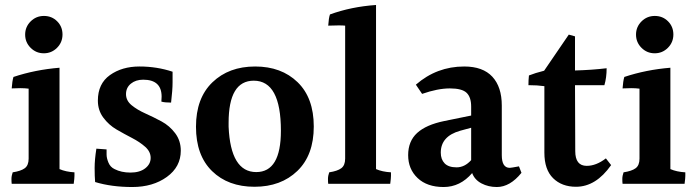

<svg xmlns="http://www.w3.org/2000/svg" viewBox="-20 -785 2809 771"><path d="M209 -593Q187 -571 156 -571Q125 -571 103 -593Q81 -615 81 -646Q81 -677 103 -699Q125 -721 156.5 -721Q188 -721 209.5 -699.5Q231 -678 231 -646.5Q231 -615 209 -593ZM279 -93Q279 -89 279 -79Q279 -69 276 -47H27Q26 -54 26 -66.5Q26 -79 31 -93Q64 -98 79.5 -109.5Q95 -121 95 -148V-429Q79 -431 61.5 -431Q44 -431 27 -430Q29 -459 34 -476Q121 -505 219 -513V-106Q244 -95 279 -93Z M373 -381Q373 -449 421.5 -483.5Q470 -518 540 -518Q610 -518 673 -497Q673 -485 673 -454.5Q673 -424 667 -373Q641 -373 628 -377Q629 -388 629 -397Q629 -465 555 -465Q525 -465 505.5 -449Q486 -433 486 -407Q486 -381 508.5 -362.5Q531 -344 563.5 -329.5Q596 -315 628.5 -297.5Q661 -280 683.5 -250Q706 -220 706 -180Q706 -115 650 -74.5Q594 -34 511 -34Q428 -34 362 -54Q360 -77 360 -110.5Q360 -144 367 -188Q369 -188 408 -185Q408 -179 408 -164.5Q408 -150 415.5 -132Q423 -114 440 -106Q467 -92 504 -92Q541 -92 563 -109Q585 -126 585 -151Q585 -176 563 -195.5Q541 -215 510 -231Q479 -247 448 -265Q417 -283 395 -312.5Q373 -342 373 -381Z M1108 -260Q1108 -461 999 -461Q898 -461 898 -292Q898 -284 898 -276Q906 -94 1009 -94Q1108 -94 1108 -260ZM1004.5 -518Q1110 -518 1175 -455Q1240 -392 1240 -277Q1240 -162 1174 -98.5Q1108 -35 1002 -35Q896 -35 831.5 -98Q767 -161 767 -276Q767 -391 833 -454.5Q899 -518 1004.5 -518Z M1550 -93Q1550 -89 1550 -79Q1550 -69 1547 -47H1298Q1297 -54 1297 -66.5Q1297 -79 1302 -93Q1335 -98 1350.5 -109.5Q1366 -121 1366 -148V-682Q1357 -683 1340 -683Q1323 -683 1298 -682Q1300 -713 1305 -727Q1390 -758 1490 -765V-106Q1515 -95 1550 -93Z M1750 -172Q1750 -145 1765.5 -129Q1781 -113 1813.5 -113Q1846 -113 1872 -142V-272L1828 -260Q1750 -238 1750 -172ZM1975 -34Q1941 -34 1913.5 -48.5Q1886 -63 1876 -90Q1828 -34 1761.5 -34Q1695 -34 1657 -70Q1619 -106 1619 -162Q1619 -218 1655 -251Q1691 -284 1764 -299L1872 -321V-357Q1872 -395 1853.5 -412.5Q1835 -430 1786.5 -430Q1738 -430 1675 -408L1650 -445Q1734 -518 1844 -518Q1919 -518 1957 -477Q1995 -436 1995 -361V-162Q1995 -111 2027 -111Q2032 -111 2064 -117L2074 -91Q2028 -34 1975 -34Z M2293 -35Q2236 -35 2201 -69.5Q2166 -104 2166 -172V-439Q2138 -443 2102 -443Q2102 -464 2104 -482Q2129 -492 2165 -501L2264 -646L2289 -639V-502Q2359 -504 2416 -511Q2416 -473 2407 -443H2289L2290 -178Q2290 -119 2336 -119Q2374 -119 2413 -149L2434 -122Q2373 -35 2293 -35Z M2662 -593Q2640 -571 2609 -571Q2578 -571 2556 -593Q2534 -615 2534 -646Q2534 -677 2556 -699Q2578 -721 2609.5 -721Q2641 -721 2662.5 -699.5Q2684 -678 2684 -646.5Q2684 -615 2662 -593ZM2732 -93Q2732 -89 2732 -79Q2732 -69 2729 -47H2480Q2479 -54 2479 -66.5Q2479 -79 2484 -93Q2517 -98 2532.5 -109.5Q2548 -121 2548 -148V-429Q2532 -431 2514.5 -431Q2497 -431 2480 -430Q2482 -459 2487 -476Q2574 -505 2672 -513V-106Q2697 -95 2732 -93Z"/></svg>

Font: Halant Semibold
Style: Regular
Weight: 600
Version: Version 1.100;PS 1.0;hotconv 1.0.78;makeotf.lib2.5.61930; tt